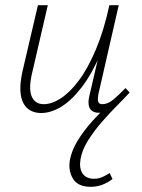

<svg xmlns="http://www.w3.org/2000/svg" viewBox="-20 -430 546 739"><path d="M138 5Q116 5 98.5 -4Q81 -13 70.5 -32Q60 -51 58.5 -81Q57 -111 66 -153L126 -410H164L105 -155Q89 -91 101.5 -60Q114 -29 149 -29Q179 -29 214 -51.5Q249 -74 284 -121Q319 -168 349.5 -240.5Q380 -313 401 -410H425Q401 -302 367 -223Q333 -144 294 -93.5Q255 -43 215.5 -19Q176 5 138 5ZM359 4Q344 4 334 -3.5Q324 -11 321.5 -25.5Q319 -40 324 -61L405 -410H437L359 -69Q355 -48 358 -38.5Q361 -29 374 -29Q395 -29 416 -46.5Q437 -64 463 -91L479 -74Q446 -38 416 -17Q386 4 359 4ZM329 289Q280 289 261 258Q242 227 249 186Q256 148 280 109.5Q304 71 336 35.5Q368 0 402 -31.5Q436 -63 463 -87L479 -74Q460 -53 431 -24Q402 5 372 39.5Q342 74 319 110.5Q296 147 290 182Q284 218 298 238Q312 258 342 258Q360 258 375 251Q390 244 402 236L413 259Q395 273 374 281Q353 289 329 289Z"/></svg>

Font: Ysabeau Office ExtraLight
Style: Italic
Weight: 250
Italic angle: -12°
Designer: Christian Thalmann (Catharsis Fonts)
Version: Version 2.001;gftools[0.9.30]; featfreeze: tnum,lnum,ss02